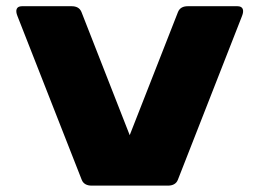

<svg xmlns="http://www.w3.org/2000/svg" viewBox="-20 -582 813 602"><path d="M267.1 0H506.8C521 0 532.7 -5.4 537.6 -18.1L738.8 -531.7C746.1 -549.8 742.2 -562.5 724.6 -562.5H568.8C554.7 -562.5 543.5 -557.6 538.1 -544.4L386.7 -158.2L235.4 -544.4C230 -557.6 218.8 -562.5 204.6 -562.5H48.8C31.2 -562.5 27.3 -549.8 34.7 -531.7L236.3 -18.1C241.2 -5.4 252.9 0 267.1 0Z"/></svg>

Font: Gyrotrope Black
Style: Regular
Weight: 900
Designer: David Moles
Version: Version 1.003;Glyphs 3.3.1 (3343)